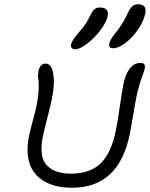

<svg xmlns="http://www.w3.org/2000/svg" viewBox="-20 -917 702 900"><path d="M492.2 -711.9Q495.6 -731.4 522.9 -764.2Q555.2 -803.7 580.1 -857.9Q589.8 -878.9 600.3 -887.9Q610.8 -897 625 -897Q669.4 -897 661.1 -855Q653.3 -816.4 626 -777.3Q598.6 -738.3 566.7 -714.6Q534.7 -690.9 511.2 -690.9Q487.8 -690.9 492.2 -711.9ZM333 -686Q321.8 -686 316.4 -691.9Q311 -697.8 313 -709Q317.4 -728.5 351.1 -767.1Q372.6 -791.5 382.3 -806.6Q392.1 -821.8 403.8 -846.2Q419.4 -881.8 446.8 -881.8Q492.2 -881.8 484.9 -842.8Q478.5 -811 449.2 -773.4Q419.9 -735.8 386.5 -710.9Q353 -686 333 -686ZM318.8 -37.1Q236.8 -37.1 185.8 -68.1Q134.8 -99.1 118.2 -152.1Q101.6 -205.1 115.2 -275.9Q121.1 -304.7 134.3 -353.3Q147.5 -401.9 150.9 -418.9Q160.6 -467.8 161.4 -502.7Q162.1 -537.6 159.2 -547.9Q156.2 -558.1 160.2 -583Q167.5 -619.1 193.8 -619.1Q209.5 -619.1 219.5 -602.8Q229.5 -586.4 232.2 -548.6Q234.9 -510.7 222.2 -448.2Q217.8 -426.8 201.7 -363.8Q185.5 -300.8 179.2 -269Q171.4 -222.7 176.5 -190.9Q181.6 -159.2 201.9 -139.6Q222.2 -120.1 249.5 -111.6Q276.9 -103 313 -103Q402.3 -103 452.1 -151.6Q502 -200.2 522.9 -305.2Q532.2 -349.6 541.5 -416.7Q550.8 -483.9 559.1 -524.9Q568.4 -570.8 588.9 -596.4Q609.4 -622.1 637.2 -622.1Q650.4 -622.1 655.8 -616Q661.1 -609.9 658.2 -594.2Q656.7 -587.4 642.8 -548.1Q628.9 -508.8 619.1 -460.9Q613.3 -432.6 603.8 -375.2Q594.2 -317.9 588.9 -291Q538.1 -37.1 318.8 -37.1Z"/></svg>

Font: Shantell Sans Irregular
Style: Italic
Weight: 300
Italic angle: -11.31°
Designer: Stephen Nixon, Anya Danilova, Shantell Martin
Foundry: Arrow Type
Version: Version 1.006;[9816181b4]